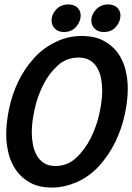

<svg xmlns="http://www.w3.org/2000/svg" viewBox="-20 -832 595 864"><path d="M440 -424Q440 -451 435 -478Q430 -505 418 -526Q406 -547 385.5 -560Q365 -573 334 -573Q279 -573 239.5 -537Q200 -501 174 -449Q148 -397 135.5 -339Q123 -281 123 -237Q123 -209 128 -182Q133 -155 145 -133.5Q157 -112 177.5 -98.5Q198 -85 229 -85Q283 -85 322.5 -121.5Q362 -158 388.5 -211Q415 -264 427.5 -322.5Q440 -381 440 -424ZM8 -226Q8 -281 21 -343.5Q34 -406 62 -464.5Q90 -523 133.5 -571Q177 -619 237 -646Q288 -670 348 -670Q406 -670 445.5 -649Q485 -628 509.5 -594.5Q534 -561 544.5 -519Q555 -477 555 -434Q555 -380 541.5 -317Q528 -254 500 -195.5Q472 -137 428.5 -88Q385 -39 325 -12Q299 -1 271 5.5Q243 12 214 12Q156 12 116.5 -9.5Q77 -31 53 -65Q29 -99 18.5 -141.5Q8 -184 8 -226ZM212 -740Q212 -767 233 -789.5Q254 -812 288 -812Q313 -812 328 -798Q343 -784 343 -762Q343 -735 322.5 -711.5Q302 -688 268 -688Q242 -688 227 -703Q212 -718 212 -740ZM391 -740Q391 -767 412.5 -789.5Q434 -812 467 -812Q492 -812 507 -798Q522 -784 522 -762Q522 -735 502 -711.5Q482 -688 447 -688Q421 -688 406 -703Q391 -718 391 -740Z"/></svg>

Font: Codetta
Style: Bold Italic
Weight: 700
Italic angle: -11°
Designer: Ulrich Proeller
Foundry: PROSA GmbH
Version: Version 2.00;September 29, 2018;FontCreator 11.5.0.2427 64-b